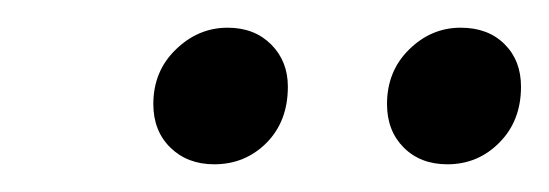

<svg xmlns="http://www.w3.org/2000/svg" viewBox="-20 -778 400 140"><path d="M136.2 -658.2Q116.7 -658.2 104.2 -670.4Q91.8 -682.6 91.8 -702.1Q91.8 -726.1 108.2 -741.9Q124.5 -757.8 146 -757.8Q165.5 -757.8 177.7 -745.6Q189.9 -733.4 189.9 -714.8Q189.9 -689.5 174.3 -673.8Q158.7 -658.2 136.2 -658.2ZM306.2 -658.2Q286.6 -658.2 274.4 -670.4Q262.2 -682.6 262.2 -702.1Q262.2 -726.1 278.3 -741.9Q294.4 -757.8 315.9 -757.8Q335.9 -757.8 347.9 -745.8Q359.9 -733.9 359.9 -714.8Q359.9 -689.9 344.2 -674.1Q328.6 -658.2 306.2 -658.2Z"/></svg>

Font: Fira Sans Compressed Book
Style: Italic
Weight: 350
Width: 3
Italic angle: -8°
Designer: Carrois Corporate & Edenspiekermann AG
Foundry: Carrois Corporate GbR & Edenspiekermann AG
Version: Version 4.203;PS 004.203;hotconv 1.0.88;makeotf.lib2.5.64775